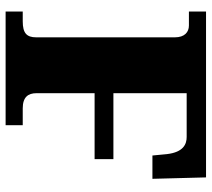

<svg xmlns="http://www.w3.org/2000/svg" viewBox="-55 -699 754 684"><g transform="rotate(90 322.0 -357.0)"><path d="M21 0H426V-61H366C326 -61 312 -80 312 -110V-317H547V-384H312V-645H468C493 -645 522 -634 529 -575L534 -523H617L612 -714H21V-653H71C94 -653 113 -638 113 -603V-109C113 -75 98 -61 56 -61H21Z"/></g></svg>

Font: Noto Serif Malayalam Black
Style: Regular
Weight: 900
Designer: Indian type Foundry, Jelle Bosma, Monotype Design Team
Foundry: Monotype Imaging Inc.
Version: Version 2.104